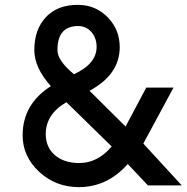

<svg xmlns="http://www.w3.org/2000/svg" viewBox="-20 -754 767 789"><path d="M304 15Q209 15 141 -48Q73 -111 73 -198Q73 -326 189 -400Q121 -476 121 -548Q121 -633 169 -684Q217 -735 303 -734Q374 -733 423 -682.5Q472 -632 472 -560Q472 -448 348 -381L496 -234L581 -394H693L569 -164L727 8H588L505 -80Q421 15 304 15ZM284 -449Q377 -492 377 -561Q377 -598 355.5 -622.5Q334 -647 301 -647Q216 -647 216 -548Q216 -505 284 -449ZM306 -84Q381 -84 439 -152L253 -334Q168 -285 168 -203Q168 -149 205.5 -116.5Q243 -84 306 -84Z"/></svg>

Font: Oakes Grotesk Medium
Style: Italic
Weight: 500
Italic angle: -8°
Designer: Samuel Oakes
Foundry: Samuel Oakes
Version: Version 1.000;PS 001.000;hotconv 1.0.88;makeotf.lib2.5.64775